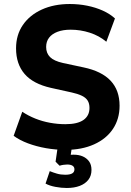

<svg xmlns="http://www.w3.org/2000/svg" viewBox="-20 -736 651 957"><path d="M307 11Q257 11 209 2.5Q161 -6 119.5 -21.5Q78 -37 48 -59L91 -179Q121 -159 156 -145Q191 -131 229.5 -124Q268 -117 306 -117Q366 -117 396 -138Q426 -159 426 -198Q426 -220 417 -234.5Q408 -249 388.5 -258.5Q369 -268 338 -275L234 -298Q145 -318 102.5 -367.5Q60 -417 60 -495Q60 -562 94 -611.5Q128 -661 188.5 -688.5Q249 -716 328 -716Q373 -716 415 -707.5Q457 -699 492.5 -683Q528 -667 553 -644L510 -528Q474 -558 427.5 -573Q381 -588 332 -588Q294 -588 266.5 -577.5Q239 -567 224.5 -548Q210 -529 210 -502Q210 -471 229.5 -451.5Q249 -432 294 -422L397 -400Q487 -381 531.5 -333.5Q576 -286 576 -209Q576 -143 543 -93.5Q510 -44 449 -16.5Q388 11 307 11ZM313 201Q286 201 256.5 195.5Q227 190 207 179L228 117Q245 124 264 129.5Q283 135 305 135Q328 135 339.5 128.5Q351 122 351 108Q351 96 341.5 90Q332 84 315 84Q307 84 296.5 85.5Q286 87 277 90L257 70L270 -20H341L329 59L296 44Q305 39 319 37Q333 35 347 35Q373 35 392.5 43.5Q412 52 424 68.5Q436 85 436 111Q436 140 420.5 160Q405 180 377.5 190.5Q350 201 313 201Z"/></svg>

Font: Nunito Sans 10pt SemiCondensed ExtraBold
Style: Regular
Weight: 800
Width: 4
Designer: Vernon Adams
Foundry: Vernon Adams
Version: Version 3.101;gftools[0.9.27]